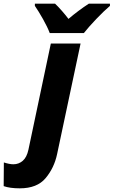

<svg xmlns="http://www.w3.org/2000/svg" viewBox="-144 -786 619 1046"><path d="M-36 240Q58 240 104.5 184.5Q151 129 167 54L295 -549H133L11 29Q2 71 -20 90Q-42 109 -71 109Q-92 109 -123 99L-124 228Q-90 240 -36 240ZM127 -606H313Q339 -639 380.5 -682.5Q422 -726 455 -754V-766H340Q283 -729 229 -683Q215 -702 193.5 -726.5Q172 -751 156 -766H46V-754Q66 -725 90 -682.5Q114 -640 127 -606Z"/></svg>

Font: Noto Sans Display Extra
Style: Italic
Weight: 800
Italic angle: -12°
Designer: Monotype Design Team
Foundry: Monotype Imaging Inc.
Version: Version 1.900